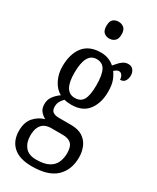

<svg xmlns="http://www.w3.org/2000/svg" viewBox="-247 -823 924 1130"><g transform="rotate(30 215.0 -258.5)"><path d="M184 238Q99 238 56.5 199.5Q14 161 14 93Q14 34 44.5 1Q75 -32 114 -42Q96 -51 80.5 -68.5Q65 -86 65 -118Q65 -148 82 -170.5Q99 -193 123 -210Q88 -229 67 -270.5Q46 -312 46 -361Q46 -447 85 -496.5Q124 -546 203 -546Q233 -546 256 -536.5Q279 -527 296 -512Q304 -520 315 -533.5Q326 -547 341.5 -557.5Q357 -568 376 -568Q399 -568 410.5 -552.5Q422 -537 422 -516Q422 -495 412 -479Q402 -463 379 -463Q379 -480 370.5 -492Q362 -504 351 -504Q341 -504 333.5 -499.5Q326 -495 318 -488Q333 -468 343.5 -440Q354 -412 354 -366Q354 -290 317 -241Q280 -192 203 -192Q193 -192 178 -193.5Q163 -195 155 -198Q145 -188 135 -172.5Q125 -157 125 -134Q125 -109 139.5 -99Q154 -89 179 -89H262Q311 -89 341 -69.5Q371 -50 385 -17.5Q399 15 399 54Q399 139 346.5 188.5Q294 238 184 238ZM201 -237Q242 -237 258.5 -268Q275 -299 275 -365Q275 -434 258 -467Q241 -500 200 -500Q126 -500 126 -364Q126 -237 201 -237ZM186 191Q240 191 270.5 174.5Q301 158 313.5 130Q326 102 326 68Q326 22 306.5 4Q287 -14 250 -14H168Q148 -14 129 -5.5Q110 3 98 25Q86 47 86 86Q86 131 110 161Q134 191 186 191ZM202 -641Q180 -641 165.5 -654Q151 -667 151 -698Q151 -730 165.5 -742.5Q180 -755 202 -755Q223 -755 238.5 -742.5Q254 -730 254 -698Q254 -667 238.5 -654Q223 -641 202 -641Z"/></g></svg>

Font: Noto Serif Hebrew ExtraCondensed
Style: Regular
Weight: 400
Width: 2
Designer: Monotype Design Team
Foundry: Monotype Imaging Inc.
Version: Version 2.004; ttfautohint (v1.8.4.7-5d5b)